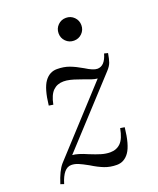

<svg xmlns="http://www.w3.org/2000/svg" viewBox="-123 -705 650 792"><g transform="rotate(-20 201.5 -309.0)"><path d="M347 -365 93 -89Q116 -88 159 -69Q186 -58 206 -52Q226 -46 245 -46Q273 -46 291 -64Q309 -82 317 -126L336 -123Q328 -48 307 -18Q286 12 253 12Q224 12 199.5 2.5Q175 -7 146 -25Q121 -39 105.5 -45.5Q90 -52 75 -52Q40 -52 21 12L6 7Q23 -47 44 -71L300 -350Q288 -351 273 -356Q258 -361 243 -367Q239 -368 222.5 -374Q206 -380 191 -383.5Q176 -387 163 -387Q135 -387 117 -369.5Q99 -352 91 -311L72 -314Q80 -386 101 -415Q122 -444 155 -444Q185 -444 209 -435Q233 -426 262 -409Q295 -388 313 -388Q346 -388 360 -438L376 -434Q372 -410 367 -395.5Q362 -381 347 -365ZM262 -630Q283 -630 297.5 -615.5Q312 -601 312 -580Q312 -559 297.5 -544.5Q283 -530 262 -530Q241 -530 226.5 -544.5Q212 -559 212 -580Q212 -601 226.5 -615.5Q241 -630 262 -630Z"/></g></svg>

Font: Arapey
Style: Italic
Weight: 400
Italic angle: -12°
Designer: Eduardo Rodriguez Tunni
Foundry: Eduardo Rodriguez Tunni
Version: Version 3.000